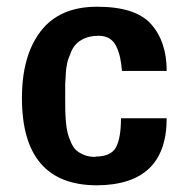

<svg xmlns="http://www.w3.org/2000/svg" viewBox="-20 -535 557 568"><path d="M262.2 -70.8V-71.8Q308.1 -71.8 323 -99.1Q337.9 -126.5 337.9 -185.1H473.1Q473.1 11.7 267.1 13.2Q44.9 13.2 44.9 -245.1Q44.9 -370.6 100.6 -442.9Q156.2 -515.1 267.1 -515.1Q380.9 -515.1 426.8 -463.9Q473.1 -412.1 473.1 -325.2H340.8Q338.9 -348.6 335.2 -365.2Q331.5 -381.8 324.2 -397.5Q316.9 -413.1 303.7 -421.1Q290.5 -429.2 272 -429.2Q242.2 -429.2 221.2 -417Q200.2 -404.8 190.9 -382.8Q189.9 -379.9 187.3 -373.3Q184.6 -366.7 183.8 -365Q183.1 -363.3 181.4 -358.4Q179.7 -353.5 179.2 -350.6Q178.7 -347.7 177.7 -342.5Q176.8 -337.4 176 -332.3Q175.3 -327.1 174.8 -319.8Q172.9 -287.6 172.9 -285.2V-248Q172.9 -224.1 173.1 -210.2Q173.3 -196.3 175 -175Q176.8 -153.8 180.2 -141.1Q183.6 -128.4 190.2 -113.3Q196.8 -98.1 206.1 -90.1Q215.3 -82 229.5 -76.4Q243.7 -70.8 262.2 -70.8Z"/></svg>

Font: Perun
Style: Bold
Weight: 700
Foundry: Copyright (c) Stefan Peev, Context Ltd, 2016
Version: Version 1.0000